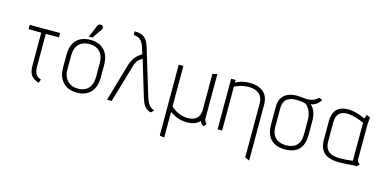

<svg xmlns="http://www.w3.org/2000/svg" viewBox="-83 -1163 3673 1837"><g transform="rotate(15 1754.0 -244.5)"><path d="M78 -500V-457H204V-132C204 -54 229 -9 304 13L317 -22C270 -38 249 -67 249 -132V-457H379V-500Z M653 -538H689L757 -636C766 -649 762 -671 744 -677C728 -682 712 -675 705 -659ZM492 -184C492 -82 549 10 680 10C812 10 865 -82 865 -184V-316C865 -437 796 -512 680 -512C559 -512 492 -442 492 -316ZM537 -317C537 -427 598 -471 680 -471C758 -471 820 -427 820 -317V-177C820 -94 775 -30 680 -30C585 -30 537 -96 537 -177Z M1064 -664C1111 -662 1148 -642 1169 -578L1191 -507C1151 -478 1116 -462 1086 -372L978 0H1024L1130 -361C1143 -408 1157 -440 1206 -466L1312 -114C1330 -57 1348 -9 1411 10L1441 -16C1409 -32 1381 -39 1353 -124L1211 -593C1184 -672 1145 -701 1064 -700Z M1554 -501V201L1600 208V-46C1614 -38 1665 6 1753 11C1817 15 1867 -1 1897 -35C1908 -6 1930 5 1938 5L1960 -23C1936 -35 1934 -67 1934 -67V-510L1888 -500V-148C1888 -44 1814 -28 1760 -30C1668 -33 1606 -94 1600 -101V-501Z M2073 -501V0H2118V-434C2212 -485 2398 -498 2398 -344V191L2442 211V-346C2442 -422 2407 -467 2357 -490C2293 -520 2183 -515 2118 -474V-501Z M2555 -175C2555 -59 2612 19 2743 19C2875 19 2928 -55 2928 -175V-310C2928 -379 2907 -437 2870 -461C2908 -468 2944 -489 2968 -530L2935 -543C2884 -497 2843 -495 2763 -505C2664 -517 2555 -487 2555 -354ZM2600 -351C2600 -475 2710 -480 2818 -457C2823 -456 2884 -415 2884 -310V-168C2884 -60 2825 -22 2743 -22C2659 -22 2600 -66 2600 -168Z M3417 -503 3401 -463C3281 -524 3081 -551 3081 -354V-169C3081 29 3255 11 3415 -4C3428 -5 3443 -2 3452 -2L3473 -28C3452 -40 3446 -61 3446 -61V-399C3446 -431 3453 -486 3453 -486ZM3125 -351C3125 -512 3286 -472 3401 -421V-44C3233 -23 3125 -30 3125 -162Z"/></g></svg>

Font: Advent Pro
Style: Light
Weight: 300
Designer: Andreas Kalpakidis
Foundry: Andreas Kalpakidis
Version: Version 2.002 2007